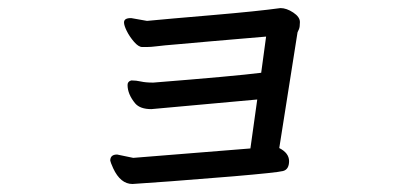

<svg xmlns="http://www.w3.org/2000/svg" viewBox="-20 -442 1040 477"><path d="M309.1 15.1Q279.3 15.1 261.2 -23.9Q254.4 -39.1 253.9 -43Q253.9 -58.1 271 -58.1L311 -49.8L602.1 -73.2L619.1 -194.8L356 -170.9Q328.1 -170.9 315.9 -185.1Q296.9 -208 296.9 -231Q296.9 -239.7 306.2 -242.2Q318.4 -242.2 330.1 -239.5Q341.8 -236.8 360.8 -236.8Q563 -252.9 628.9 -261.2L641.1 -351.1Q620.1 -349.1 580.1 -345.9Q540 -342.8 498.5 -338.9Q457 -335 420.9 -332Q384.8 -329.1 369.9 -327.1Q355 -325.2 345.2 -325.2Q342.3 -325.2 333.3 -325.2Q324.2 -325.2 313 -338.1Q301.8 -351.1 294.9 -365Q288.1 -378.9 288.1 -386.2Q288.1 -397.5 306.2 -397L345.2 -390.1Q396 -395 508.1 -404.5Q620.1 -414.1 676.8 -421.9Q691.9 -421.9 708.5 -410.9Q725.1 -399.9 725.1 -387.2Q725.1 -375 722.7 -369.4Q720.2 -363.8 719.2 -361.8L673.8 -74.2Q697.8 -62 698.2 -42Q698.2 -21 683.1 -17.1Q668 -13.2 559.1 -3.9Q375 11.2 309.1 15.1Z"/></svg>

Font: LXGW WenKai Screen R
Style: Regular
Weight: 400
Designer: Fontworks Inc.
Version: Version 1.235;May 31, 2022